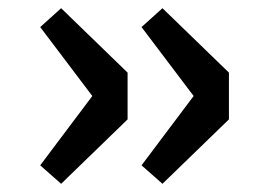

<svg xmlns="http://www.w3.org/2000/svg" viewBox="-20 -486 640 468"><path d="M129 -38 78 -83 205 -252 78 -420 129 -466 291 -309V-195ZM376 -38 325 -83 452 -252 325 -420 376 -466 538 -309V-195Z"/></svg>

Font: Source Code Pro Semibold
Style: Regular
Weight: 600
Monospace: yes
Designer: Paul D. Hunt, Teo Tuominen
Foundry: Adobe Systems Incorporated
Version: Version 2.030;PS 1.000;hotconv 16.6.51;makeotf.lib2.5.65220